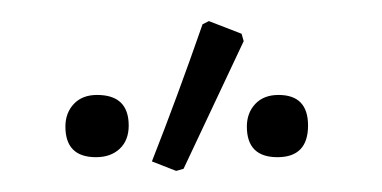

<svg xmlns="http://www.w3.org/2000/svg" viewBox="-20 -703 362 182"><path d="M147 -541 124 -550Q148 -611 172 -680L178 -683L209 -671L211 -664L154 -543ZM71 -554Q42 -554 42 -583Q42 -596 50 -604.5Q58 -613 72 -613Q102 -613 102 -584Q102 -570 93.5 -562Q85 -554 71 -554ZM214 -583Q214 -596 222 -604.5Q230 -613 244 -613Q272 -613 272 -584Q272 -554 243 -554Q214 -554 214 -583Z"/></svg>

Font: Alegreya Sans Light
Style: Regular
Weight: 300
Designer: Juan Pablo del Peral
Foundry: Huerta Tipografica
Version: Version 2.007